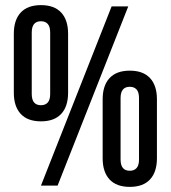

<svg xmlns="http://www.w3.org/2000/svg" viewBox="-20 -725 667 750"><path d="M104 -358Q104 -314 140 -314Q157 -314 166.5 -324.5Q176 -335 176 -358V-598Q176 -621 166.5 -631.5Q157 -642 140 -642Q104 -642 104 -598ZM34 -593Q34 -647 61 -676Q88 -705 140 -705Q192 -705 219 -676Q246 -647 246 -593V-363Q246 -309 219 -280Q192 -251 140 -251Q88 -251 61 -280Q34 -309 34 -363ZM416 -700H481L205 0H140ZM451 -102Q451 -58 487 -58Q504 -58 513.5 -68.5Q523 -79 523 -102V-342Q523 -365 513.5 -375.5Q504 -386 487 -386Q451 -386 451 -342ZM381 -337Q381 -391 408 -420Q435 -449 487 -449Q539 -449 566 -420Q593 -391 593 -337V-107Q593 -53 566 -24Q539 5 487 5Q435 5 408 -24Q381 -53 381 -107Z"/></svg>

Font: SVN-Bebas Neue
Style: Bold
Weight: 700
Designer: Ryoichi Tsunekawa
Foundry: Ryoichi Tsunekawa
Version: Version 1.300; ttfautohint (v1.7.9-c794)